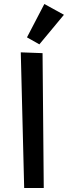

<svg xmlns="http://www.w3.org/2000/svg" viewBox="-20 -958 340 961"><path d="M193 -692 84 -696 101 -17H199ZM202 -938 115 -771 177 -736 300 -884Z"/></svg>

Font: McLaren
Style: Regular
Weight: 400
Designer: Astigmatic (AOETI)
Foundry: Astigmatic (AOETI)
Version: Version 1.000